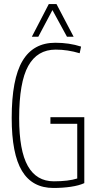

<svg xmlns="http://www.w3.org/2000/svg" viewBox="-20 -922 485 952"><path d="M38 -337Q38 -530 91.5 -620Q145 -710 254 -710Q324 -710 382 -691L375 -658Q345 -667 315.5 -671.5Q286 -676 256 -676Q165 -676 120 -595Q75 -514 75 -336Q75 -175 118 -99Q161 -23 247 -23Q319 -23 363 -37V-308H230V-341H398V-14Q372 -2 331.5 4Q291 10 245 10Q140 10 89 -74.5Q38 -159 38 -337ZM138 -740 222 -902H260L345 -740H312L240 -872L170 -740Z"/></svg>

Font: Georama SemiCondensed ExtraLight
Style: Regular
Weight: 200
Width: 4
Designer: Jean-Baptiste Levee
Foundry: Production Type
Version: Version 1.000